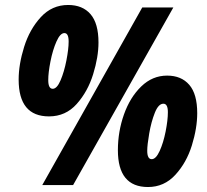

<svg xmlns="http://www.w3.org/2000/svg" viewBox="-20 -744 833 772"><path d="M55 -424Q55 -485 77 -555.5Q99 -626 144 -675Q189 -724 254 -724Q312 -724 344 -687Q376 -650 376 -573Q376 -515 354.5 -445.5Q333 -376 288.5 -326Q244 -276 177 -276Q55 -276 55 -424ZM552 -714H677L274 0H150ZM256 -577Q256 -611 239 -611Q222 -611 207 -577Q192 -543 183 -497.5Q174 -452 174 -422Q174 -387 192 -387Q209 -387 223.5 -421Q238 -455 247 -501Q256 -547 256 -577ZM454 -140Q454 -215 478.5 -284Q503 -353 548 -396.5Q593 -440 652 -440Q709 -440 741 -403Q773 -366 773 -289Q773 -229 751.5 -159.5Q730 -90 685 -41Q640 8 575 8Q454 8 454 -140ZM655 -293Q655 -327 637 -327Q617 -327 602.5 -290.5Q588 -254 580 -207.5Q572 -161 572 -138Q572 -104 590 -104Q607 -104 622 -137Q637 -170 646 -215.5Q655 -261 655 -293Z"/></svg>

Font: Noto Sans UI CondBlack
Style: Italic
Weight: 900
Width: 3
Italic angle: -12°
Designer: Monotype Design Team
Foundry: Monotype Imaging Inc.
Version: Version 1.001